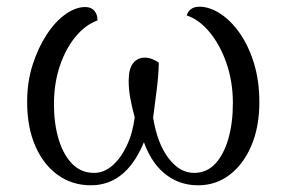

<svg xmlns="http://www.w3.org/2000/svg" viewBox="-20 -540 863 573"><path d="M575 -520Q605 -520 637 -499.5Q669 -479 695.5 -441Q722 -403 738 -351Q754 -299 754 -235Q754 -161 730 -105Q706 -49 665 -18Q624 13 571 13Q513 13 469.5 -23.5Q426 -60 404 -132H416Q389 -59 348 -23Q307 13 251 13Q196 13 153 -17.5Q110 -48 85.5 -104Q61 -160 61 -236Q61 -296 77.5 -347Q94 -398 119.5 -437Q145 -476 175.5 -497.5Q206 -519 234 -519Q252 -519 261.5 -508Q271 -497 271 -479Q235 -466 205.5 -430.5Q176 -395 158.5 -343Q141 -291 141 -228Q141 -171 155 -124.5Q169 -78 195.5 -51Q222 -24 261 -24Q290 -24 315 -45.5Q340 -67 358 -104.5Q376 -142 382 -190Q374 -219 369 -246Q364 -273 364 -299Q364 -334 377 -351Q390 -368 412 -368Q423 -368 433.5 -364Q444 -360 454 -353Q453 -313 447.5 -270.5Q442 -228 437 -189Q449 -113 482.5 -68.5Q516 -24 559 -24Q597 -24 622.5 -51.5Q648 -79 661.5 -126Q675 -173 675 -232Q675 -296 656 -351Q637 -406 605.5 -444Q574 -482 537 -494Q546 -520 575 -520Z"/></svg>

Font: Arima
Style: Regular
Weight: 400
Designer: Joana Correia and Natanael Gama
Foundry: NDISCOVER
Version: Version 1.101;gftools[0.9.23]